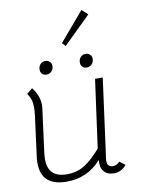

<svg xmlns="http://www.w3.org/2000/svg" viewBox="-95 -936 769 1010"><g transform="rotate(-10 289.5 -431.0)"><path d="M180 7Q107 7 73 -28Q39 -63 44 -136L74 -365Q77 -389 77 -407Q77 -432 71.5 -449Q66 -466 54 -484L84 -509Q100 -489 110 -464.5Q120 -440 120 -414Q120 -402 119 -396L88 -160Q86 -138 86 -129Q86 -31 187 -31Q241 -31 282 -57Q323 -83 369 -136L419 -500H460L403 -77Q402 -73 402 -65Q402 -31 433 -31Q443 -31 453.5 -36.5Q464 -42 468 -49L498 -27Q486 -10 468 -1.5Q450 7 433 7Q396 7 378 -14.5Q360 -36 364 -76Q290 7 180 7ZM140 -598Q140 -615 150.5 -626.5Q161 -638 177 -638Q191 -638 200.5 -629Q210 -620 210 -606Q210 -589 199 -577.5Q188 -566 172 -566Q157 -566 148.5 -575Q140 -584 140 -598ZM355 -598Q355 -615 365.5 -626.5Q376 -638 392 -638Q406 -638 415.5 -629Q425 -620 425 -606Q425 -589 414 -577.5Q403 -566 387 -566Q372 -566 363.5 -575Q355 -584 355 -598ZM280 -715 411 -869 443 -840 297 -697Z"/></g></svg>

Font: Bellota Light
Style: Italic
Weight: 300
Italic angle: -7.5°
Designer: Kemie Guaida
Foundry: Kemie Guaida
Version: Version 4.001